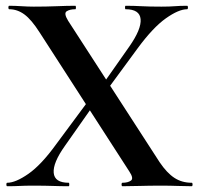

<svg xmlns="http://www.w3.org/2000/svg" viewBox="-20 -645 687 665"><path d="M404 0Q401 0 401 -6Q401 -12 404 -12Q423 -12 433.5 -19.5Q444 -27 428 -51L117 -533Q89 -577 64.5 -595Q40 -613 12 -613Q9 -613 9 -619Q9 -625 12 -625Q32 -625 54.5 -623.5Q77 -622 97 -622Q140 -622 176.5 -623.5Q213 -625 241 -625Q243 -625 243 -619Q243 -613 241 -613Q222 -613 211 -606Q200 -599 216 -573L533 -83Q558 -46 584 -29Q610 -12 644 -12Q647 -12 647 -6Q647 0 644 0Q622 0 595.5 -1Q569 -2 539 -2Q496 -2 464 -1Q432 0 404 0ZM5 0Q2 0 2 -6Q2 -12 5 -12Q34 -12 78.5 -43Q123 -74 175 -146L298 -312L316 -298L205 -140Q163 -81 166 -46.5Q169 -12 218 -12Q220 -12 220 -6Q220 0 218 0Q189 0 163 -1Q137 -2 94 -2Q66 -2 48.5 -1Q31 0 5 0ZM335 -312 317 -326 428 -484Q470 -544 467 -578.5Q464 -613 415 -613Q413 -613 413 -619Q413 -625 415 -625Q444 -625 470 -623.5Q496 -622 539 -622Q568 -622 585.5 -623.5Q603 -625 628 -625Q631 -625 631 -619Q631 -613 628 -613Q599 -613 554.5 -581.5Q510 -550 457 -478Z"/></svg>

Font: Cormorant Infant Light
Style: Bold
Weight: 700
Version: Version 4.001